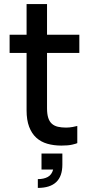

<svg xmlns="http://www.w3.org/2000/svg" viewBox="-20 -700 451 939"><path d="M368 -530V-441H210V-171Q210 -142 216 -123.5Q222 -105 234 -94.5Q246 -84 263.5 -80Q281 -76 303 -76Q319 -76 335.5 -79Q352 -82 358 -84V0Q352 3 332.5 7.5Q313 12 280 12Q243 12 211.5 3Q180 -6 157.5 -26.5Q135 -47 122.5 -80Q110 -113 110 -160V-441H27V-530H110V-680H210V-530ZM285 105Q285 219 165 219V176Q194 176 213.5 165.5Q233 155 240 129H183V51H285Z"/></svg>

Font: Cooper Hewitt
Style: Regular
Weight: 707
Designer: Village Type and Design LLC
Foundry: Cooper Hewitt Smithsonian Design Museum
Version: 1.000